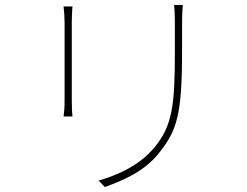

<svg xmlns="http://www.w3.org/2000/svg" viewBox="-20 -728 996 773"><path d="M236 -702C238 -687 240 -654 240 -638V-322C240 -295 238 -272 236 -259H272C270 -272 269 -297 269 -322V-638C269 -653 270 -687 272 -702ZM681 -708C683 -688 684 -664 684 -639V-517C684 -306 674 -222 603 -136C543 -63 457 -24 377 -1L402 25C471 0 564 -37 624 -117C691 -202 713 -265 713 -518V-639C713 -664 714 -688 716 -708Z"/></svg>

Font: Kinto Sans Thin
Style: Regular
Weight: 100
Designer: Authors: Ryoko NISHIZUKA  (kana & ideographs); Paul D. Hunt (Latin, Greek & Cyrillic); Wenlong ZHANG  (bopomofo); Sandol
Foundry: Adobe Systems Incorporated, ookami Inc.
Version: Version 0.001